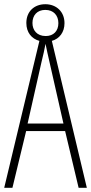

<svg xmlns="http://www.w3.org/2000/svg" viewBox="-20 -891 432 911"><path d="M353 0H392L226 -697C262 -707 286 -738 286 -781C286 -836 247 -871 195 -871C143 -871 105 -837 105 -782C105 -737 130 -707 167 -697L0 0H39L104 -269H289ZM197 -720C155 -720 134 -748 134 -782C134 -818 156 -844 195 -844C234 -844 257 -818 257 -781C257 -744 234 -720 197 -720ZM215 -596 281 -305H111L177 -597C185 -631 191 -654 196 -683C202 -654 207 -630 215 -596Z"/></svg>

Font: Noto Sans Georgian ExtraCondensed ExtraLight
Style: Regular
Weight: 200
Width: 2
Designer: Monotype Design Team, Akaki Razmadze
Foundry: Google LLC
Version: Version 2.005